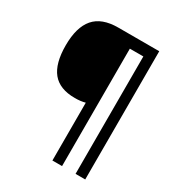

<svg xmlns="http://www.w3.org/2000/svg" viewBox="-205 -892 1065 1150"><g transform="rotate(30 327.5 -316.5)"><path d="M558.1 127H491.2V-685.1H397.9V127H331.1V-272.9Q300.8 -264.2 259.8 -264.2Q154.3 -264.2 104.7 -325Q55.2 -385.7 55.2 -510.7Q55.2 -635.7 108.4 -697.8Q161.6 -759.8 274.9 -759.8H558.1Z"/></g></svg>

Font: OpenSans-Semibold
Style: Regular
Weight: 600
Foundry: Ascender Corporation
Version: Version 1.10